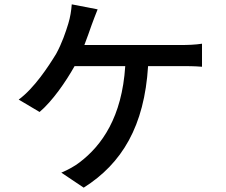

<svg xmlns="http://www.w3.org/2000/svg" viewBox="-20 -820 1040 883"><path d="M661 -516H814C837 -516 875 -516 909 -513V-619C879 -614 839 -613 814 -613H368C381 -646 392 -679 401 -704C409 -725 419 -753 429 -777L310 -800C308 -772 303 -740 294 -711C282 -672 265 -621 238 -572C202 -513 137 -414 66 -362L162 -305C221 -355 282 -443 323 -516H556C541 -281 448 -151 347 -74C324 -56 293 -39 262 -26L365 43C541 -68 644 -240 661 -516Z"/></svg>

Font: Glow Sans SC Normal Medium
Style: Regular
Weight: 600
Designer: Ryoko NISHIZUKA (kana, bopomofo & ideographs); Paul D. Hunt (Latin, Greek & Cyrillic); Sandoll Communications, Soo-young
Version: Version 0.93